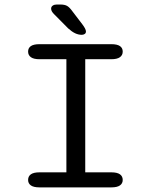

<svg xmlns="http://www.w3.org/2000/svg" viewBox="-20 -810 659 830"><path d="M150.5 0Q125.5 0 113.5 -8.5Q101.5 -17 101.5 -32Q101.5 -48 113.5 -56.5Q125.5 -65 150.5 -65H267V-554H150.5Q125.5 -554 113.5 -562.8Q101.5 -571.5 101.5 -587Q101.5 -602.5 113.5 -610.8Q125.5 -619 150.5 -619H461.5Q486.5 -619 498.5 -610.8Q510.5 -602.5 510.5 -587Q510.5 -571.5 498.5 -562.8Q486.5 -554 461.5 -554H348.5V-65H461.5Q486.5 -65 498.5 -56.5Q510.5 -48 510.5 -32Q510.5 -17 498.5 -8.5Q486.5 0 461.5 0ZM333.5 -659.5Q319 -659.5 304.8 -666.2Q290.5 -673 275 -687L214.5 -748Q201 -761 201 -772.5Q201 -781 208 -785.8Q215 -790.5 225.5 -790.5H240Q260 -790.5 270.5 -784.2Q281 -778 293.5 -760.5L335.5 -705.5Q351.5 -684.5 351.5 -674Q351.5 -666.5 346 -663Q340.5 -659.5 333.5 -659.5Z"/></svg>

Font: Sono ExtraLight Monospace
Style: Regular
Weight: 400
Version: Version 2.112